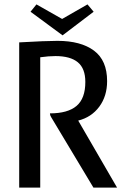

<svg xmlns="http://www.w3.org/2000/svg" viewBox="-20 -849 560 869"><path d="M403.8 -795.9 263.2 -689 118.2 -795.9 145 -829.1 261.2 -763.2 376 -829.1ZM464.8 -481.9Q464.8 -414.1 429.4 -366.2Q394 -318.4 334 -303.2L509.8 0H402.8L210.9 -319.8Q206.1 -327.1 206.1 -335.9Q286.6 -335.9 326.4 -369.6Q366.2 -403.3 366.2 -478Q366.2 -539.1 332.3 -567.1Q298.3 -595.2 231 -595.2Q200.7 -595.2 162.1 -589.8V0H66.9V-657.2Q187.5 -664.1 240.2 -664.1Q345.7 -664.1 405.3 -619.9Q464.8 -575.7 464.8 -481.9Z"/></svg>

Font: Sansita Light
Style: Regular
Weight: 300
Designer: Pablo Cosgaya
Foundry: Omnibus-Type
Version: Version 1.006;hotconv 1.0.109;makeotfexe 2.5.65596